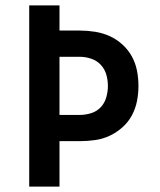

<svg xmlns="http://www.w3.org/2000/svg" viewBox="-20 -690 590 710"><path d="M88 0V-670H200V-577H275Q303 -577 331.5 -572.5Q360 -568 385.5 -556.5Q411 -545 432.5 -525.5Q454 -506 467.5 -481.5Q481 -457 486.5 -429Q492 -401 492 -372Q492 -344 486.5 -316Q481 -288 467.5 -263Q454 -238 432.5 -219Q411 -200 385.5 -188Q360 -176 331.5 -172Q303 -168 275 -168H200V0ZM200 -265H275Q296 -265 317 -271.5Q338 -278 352.5 -293.5Q367 -309 373 -330Q379 -351 379 -372Q379 -394 373 -414.5Q367 -435 352.5 -450.5Q338 -466 317 -473Q296 -480 275 -480H200Z"/></svg>

Font: Lode Term
Style: Bold
Weight: 700
Monospace: yes
Designer: Belleve Invis
Foundry: Belleve Invis
Version: Version 29.2.0